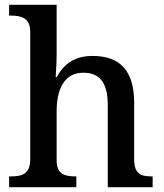

<svg xmlns="http://www.w3.org/2000/svg" viewBox="-20 -780 684 800"><path d="M18 0H298V-45H295C251 -45 216 -53 216 -112V-317C216 -410 249 -477 327 -477C402 -477 429 -427 429 -341V0H616V-45H613C568 -45 539 -54 539 -117V-352C539 -488 478 -547 365 -547C294 -547 246 -515 217 -459H212C212 -464 216 -514 216 -553V-760H18V-715H27C66 -715 106 -706 106 -649V-116C106 -54 70 -45 26 -45H18Z"/></svg>

Font: Noto Serif Devanagari Medium
Style: Regular
Weight: 500
Designer: Universal Thirst, Indian Type Foundry and the Monotype Design Team
Foundry: Monotype Imaging Inc.
Version: Version 2.004